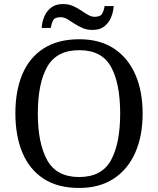

<svg xmlns="http://www.w3.org/2000/svg" viewBox="-20 -919 782 949"><path d="M371 10Q265 10 195 -36Q125 -82 90.5 -165Q56 -248 56 -359Q56 -470 90.5 -552Q125 -634 195.5 -679.5Q266 -725 372 -725Q473 -725 542.5 -679.5Q612 -634 648.5 -551.5Q685 -469 685 -358Q685 -247 648.5 -164.5Q612 -82 542 -36Q472 10 371 10ZM371 -44Q483 -44 528.5 -127Q574 -210 574 -358Q574 -507 528.5 -589Q483 -671 372 -671Q260 -671 213.5 -589Q167 -507 167 -358Q167 -210 213.5 -127Q260 -44 371 -44ZM437 -771Q410 -771 388 -780.5Q366 -790 347.5 -802.5Q329 -815 312.5 -824.5Q296 -834 280 -834Q250 -834 242 -817.5Q234 -801 231 -781H186Q188 -812 199.5 -838.5Q211 -865 233.5 -882Q256 -899 292 -899Q319 -899 340.5 -889.5Q362 -880 380.5 -867.5Q399 -855 415.5 -845.5Q432 -836 448 -836Q477 -836 485.5 -852.5Q494 -869 497 -889H542Q540 -859 528.5 -832Q517 -805 495 -788Q473 -771 437 -771Z"/></svg>

Font: Noto Serif Old Uyghur
Style: Regular
Weight: 400
Designer: Lewis McGuffie
Foundry: Google LLC
Version: Version 1.003; ttfautohint (v1.8.4.7-5d5b)